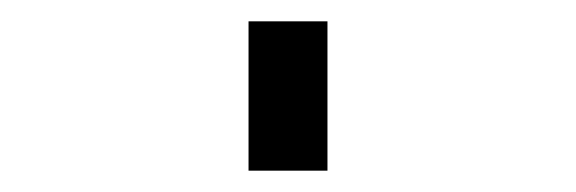

<svg xmlns="http://www.w3.org/2000/svg" viewBox="-20 60 540 180"><path d="M213 220V80H287V220Z"/></svg>

Font: Iosevka Curly
Style: Regular
Weight: 400
Monospace: yes
Designer: Belleve Invis
Foundry: Belleve Invis
Version: Version 22.1.2; ttfautohint (v1.8.4)